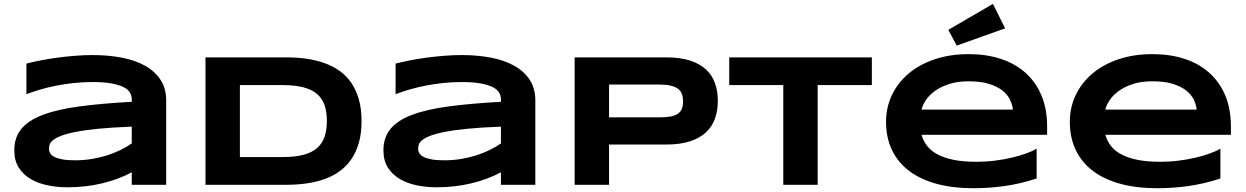

<svg xmlns="http://www.w3.org/2000/svg" viewBox="-20 -973 6561 1011"><path d="M673.8 0V-65.9Q639.2 -46.9 599.4 -32.2Q559.6 -17.6 516.6 -7.3Q473.6 2.9 428 8.1Q382.3 13.2 335.9 13.2Q281.7 13.2 231.2 2.9Q180.7 -7.3 141.6 -30.3Q102.5 -53.2 78.9 -90.3Q55.2 -127.4 55.2 -181.2Q55.2 -249 92.3 -294.2Q129.4 -339.4 205.6 -368.2Q281.7 -397 398.2 -412.6Q514.6 -428.2 673.8 -437V-451.2Q673.8 -467.8 665 -484.1Q656.2 -500.5 633.1 -512.9Q609.9 -525.4 569.6 -533.2Q529.3 -541 466.8 -541Q417.5 -541 369.4 -535.9Q321.3 -530.8 276.6 -522Q231.9 -513.2 191.9 -501.5Q151.9 -489.7 119.1 -477.1V-638.2Q153.3 -647 195.8 -655.3Q238.3 -663.6 284.2 -669.7Q330.1 -675.8 377 -679.4Q423.8 -683.1 466.8 -683.1Q551.3 -683.1 622.6 -669.2Q693.8 -655.3 745.4 -626Q796.9 -596.7 825.9 -551.8Q855 -506.8 855 -444.8V0ZM673.8 -306.2Q569.3 -302.2 496.3 -294.9Q423.3 -287.6 375 -277.8Q326.7 -268.1 299.1 -256.8Q271.5 -245.6 257.8 -233.9Q244.1 -222.2 241 -210.4Q237.8 -198.7 237.8 -189Q237.8 -177.2 244.1 -166.3Q250.5 -155.3 266.4 -147Q282.2 -138.7 308.6 -133.8Q335 -128.9 375 -128.9Q419.4 -128.9 461.9 -135.7Q504.4 -142.6 542.5 -154.5Q580.6 -166.5 614 -182.9Q647.5 -199.2 673.8 -217.8Z M1883.8 -335.9Q1883.8 -271.5 1869.6 -221.4Q1855.5 -171.4 1829.8 -134.3Q1804.2 -97.2 1768.3 -71.3Q1732.4 -45.4 1688.5 -29.8Q1644.5 -14.2 1593.8 -7.1Q1543 0 1487.8 0H1062V-670.9H1486.8Q1542 -670.9 1592.8 -663.8Q1643.6 -656.7 1687.7 -641.1Q1731.9 -625.5 1768.1 -599.9Q1804.2 -574.2 1829.8 -536.9Q1855.5 -499.5 1869.6 -449.7Q1883.8 -399.9 1883.8 -335.9ZM1701.2 -335.9Q1701.2 -384.3 1688.7 -419.9Q1676.3 -455.6 1648.7 -478.8Q1621.1 -502 1576.7 -513.4Q1532.2 -524.9 1468.3 -524.9H1243.2V-146H1468.3Q1532.2 -146 1576.7 -157.5Q1621.1 -168.9 1648.7 -192.6Q1676.3 -216.3 1688.7 -252Q1701.2 -287.6 1701.2 -335.9Z M2617.7 0V-65.9Q2583 -46.9 2543.2 -32.2Q2503.4 -17.6 2460.4 -7.3Q2417.5 2.9 2371.8 8.1Q2326.2 13.2 2279.8 13.2Q2225.6 13.2 2175 2.9Q2124.5 -7.3 2085.4 -30.3Q2046.4 -53.2 2022.7 -90.3Q1999 -127.4 1999 -181.2Q1999 -249 2036.1 -294.2Q2073.2 -339.4 2149.4 -368.2Q2225.6 -397 2342 -412.6Q2458.5 -428.2 2617.7 -437V-451.2Q2617.7 -467.8 2608.9 -484.1Q2600.1 -500.5 2576.9 -512.9Q2553.7 -525.4 2513.4 -533.2Q2473.1 -541 2410.6 -541Q2361.3 -541 2313.2 -535.9Q2265.1 -530.8 2220.5 -522Q2175.8 -513.2 2135.7 -501.5Q2095.7 -489.7 2063 -477.1V-638.2Q2097.2 -647 2139.6 -655.3Q2182.1 -663.6 2228 -669.7Q2273.9 -675.8 2320.8 -679.4Q2367.7 -683.1 2410.6 -683.1Q2495.1 -683.1 2566.4 -669.2Q2637.7 -655.3 2689.2 -626Q2740.7 -596.7 2769.8 -551.8Q2798.8 -506.8 2798.8 -444.8V0ZM2617.7 -306.2Q2513.2 -302.2 2440.2 -294.9Q2367.2 -287.6 2318.8 -277.8Q2270.5 -268.1 2242.9 -256.8Q2215.3 -245.6 2201.7 -233.9Q2188 -222.2 2184.8 -210.4Q2181.6 -198.7 2181.6 -189Q2181.6 -177.2 2188 -166.3Q2194.3 -155.3 2210.2 -147Q2226.1 -138.7 2252.4 -133.8Q2278.8 -128.9 2318.8 -128.9Q2363.3 -128.9 2405.8 -135.7Q2448.2 -142.6 2486.3 -154.5Q2524.4 -166.5 2557.9 -182.9Q2591.3 -199.2 2617.7 -217.8Z M3759.8 -441.9Q3759.8 -391.6 3745.1 -349.4Q3730.5 -307.1 3698 -276.6Q3665.5 -246.1 3613.8 -229Q3562 -211.9 3487.8 -211.9H3187V0H3005.9V-670.9H3487.8Q3562 -670.9 3613.8 -654.1Q3665.5 -637.2 3698 -606.7Q3730.5 -576.2 3745.1 -534.2Q3759.8 -492.2 3759.8 -441.9ZM3576.7 -439Q3576.7 -462.4 3570.1 -479.2Q3563.5 -496.1 3548.3 -506.8Q3533.2 -517.6 3508.8 -522.7Q3484.4 -527.8 3448.7 -527.8H3187V-355H3448.7Q3484.4 -355 3508.8 -359.1Q3533.2 -363.3 3548.3 -373.3Q3563.5 -383.3 3570.1 -399.4Q3576.7 -415.5 3576.7 -439Z M4285.6 -524.9V0H4104.5V-524.9H3819.8V-670.9H4570.8V-524.9Z M5438.5 -33.2Q5356 -5.9 5273.7 6.1Q5191.4 18.1 5105.5 18.1Q4995.6 18.1 4909.9 -5.6Q4824.2 -29.3 4765.6 -74.2Q4707 -119.1 4676.3 -184.1Q4645.5 -249 4645.5 -331.1Q4645.5 -407.2 4676.5 -472.4Q4707.5 -537.6 4764.4 -585.7Q4821.3 -633.8 4901.9 -660.9Q4982.4 -688 5081.5 -688Q5172.9 -688 5248.8 -663.3Q5324.7 -638.7 5379.2 -590.3Q5433.6 -542 5463.6 -471.2Q5493.7 -400.4 5493.7 -308.1V-263.2H4832.5Q4841.3 -231.4 4861.6 -205.1Q4881.8 -178.7 4916.5 -160.2Q4951.2 -141.6 5001.7 -131.3Q5052.2 -121.1 5122.6 -121.1Q5172.4 -121.1 5220.2 -127.2Q5268.1 -133.3 5309.6 -143.3Q5351.1 -153.3 5384.5 -165.5Q5418 -177.7 5438.5 -189.9ZM5313.5 -396Q5311 -420.9 5298.6 -447.5Q5286.1 -474.1 5259.3 -495.6Q5232.4 -517.1 5189 -531Q5145.5 -544.9 5080.6 -544.9Q5019.5 -544.9 4975.1 -529.8Q4930.7 -514.6 4900.6 -492.2Q4870.6 -469.7 4854 -443.8Q4837.4 -418 4832.5 -396ZM5272.5 -823.7 5017.6 -732.9 4973.6 -815.9 5208.5 -952.6Z M6406.2 -33.2Q6323.7 -5.9 6241.5 6.1Q6159.2 18.1 6073.2 18.1Q5963.4 18.1 5877.7 -5.6Q5792 -29.3 5733.4 -74.2Q5674.8 -119.1 5644 -184.1Q5613.3 -249 5613.3 -331.1Q5613.3 -407.2 5644.3 -472.4Q5675.3 -537.6 5732.2 -585.7Q5789.1 -633.8 5869.6 -660.9Q5950.2 -688 6049.3 -688Q6140.6 -688 6216.6 -663.3Q6292.5 -638.7 6346.9 -590.3Q6401.4 -542 6431.4 -471.2Q6461.4 -400.4 6461.4 -308.1V-263.2H5800.3Q5809.1 -231.4 5829.3 -205.1Q5849.6 -178.7 5884.3 -160.2Q5918.9 -141.6 5969.5 -131.3Q6020 -121.1 6090.3 -121.1Q6140.1 -121.1 6188 -127.2Q6235.8 -133.3 6277.3 -143.3Q6318.8 -153.3 6352.3 -165.5Q6385.7 -177.7 6406.2 -189.9ZM6281.2 -396Q6278.8 -420.9 6266.4 -447.5Q6253.9 -474.1 6227.1 -495.6Q6200.2 -517.1 6156.7 -531Q6113.3 -544.9 6048.3 -544.9Q5987.3 -544.9 5942.9 -529.8Q5898.4 -514.6 5868.4 -492.2Q5838.4 -469.7 5821.8 -443.8Q5805.2 -418 5800.3 -396Z"/></svg>

Font: REH Gaming
Style: Gaming
Weight: 700
Designer: Astigmatic (AOETI)
Foundry: Astigmatic (AOETI)
Version: Version 1.001 2011